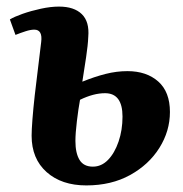

<svg xmlns="http://www.w3.org/2000/svg" viewBox="-20 -548 557 583"><path d="M230 -300Q267 -315 300.5 -323.5Q334 -332 367 -332Q425 -332 460.5 -300.5Q496 -269 496 -208Q496 -150 464 -99Q432 -48 375 -16.5Q318 15 242 15Q167 15 121.5 -25.5Q76 -66 76 -136Q76 -153 78.5 -185.5Q81 -218 85.5 -258.5Q90 -299 95.5 -341.5Q101 -384 105 -420Q110 -458 84 -458Q73 -458 57.5 -453Q42 -448 27 -442L10 -489Q23 -497 48.5 -506Q74 -515 104 -521.5Q134 -528 159 -528Q205 -528 228.5 -505Q252 -482 248 -436Q247 -411 241.5 -374.5Q236 -338 230 -300ZM223 -245Q218 -218 213.5 -180.5Q209 -143 209 -120Q209 -83 221.5 -62.5Q234 -42 262 -42Q288 -42 308 -62.5Q328 -83 340 -118Q352 -153 352 -194Q352 -265 299 -265Q264 -265 223 -245Z"/></svg>

Font: Literata 36pt
Style: Bold Italic
Weight: 700
Italic angle: -2°
Designer: Latin by Veronika Burian and Jose Scaglione. Greek by Irene Vlachou. Cyrillic by Vera Evstafieva
Foundry: TypeTogether
Version: Version 3.002